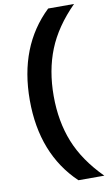

<svg xmlns="http://www.w3.org/2000/svg" viewBox="-109 -860 638 1132"><g transform="rotate(-10 210.0 -294.0)"><path d="M64.5 -294Q64.5 -616.5 265 -808H420Q306.5 -694 257 -570.2Q207.5 -446.5 207.5 -294Q207.5 -141.5 257 -17.8Q306.5 106 420 220H265Q64.5 28.5 64.5 -294Z"/></g></svg>

Font: Encode Sans Expanded SemiBold
Style: Regular
Weight: 600
Width: 7
Designer: Multiple Designers
Foundry: Impallari Type
Version: Version 2.000